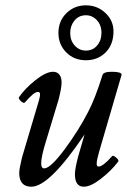

<svg xmlns="http://www.w3.org/2000/svg" viewBox="-20 -684 476 717"><path d="M198.2 -561Q198.2 -605.5 228 -634.8Q257.8 -664.1 300.8 -664.1Q343.3 -664.1 373.5 -635.7Q403.8 -607.4 403.8 -566.9Q403.8 -517.6 374.5 -488.3Q345.2 -459 300.8 -459Q256.3 -459 227.3 -488.5Q198.2 -518.1 198.2 -561ZM300.8 -495.1Q326.7 -495.1 342.8 -514.2Q358.9 -533.2 358.9 -561Q358.9 -590.3 341.8 -608.6Q324.7 -627 300.8 -627Q274.4 -627 258.3 -607.4Q242.2 -587.9 242.2 -561Q242.2 -532.2 259.3 -513.7Q276.4 -495.1 300.8 -495.1ZM97.2 13.2Q51.8 13.2 51.8 -38.1Q51.8 -53.2 62 -95.2L126 -311Q130.4 -327.6 129.4 -334.2Q128.4 -340.8 121.1 -340.8Q106.9 -340.8 73.2 -301.8Q70.3 -298.3 64 -301.8Q57.6 -305.2 53.2 -311.5Q48.8 -317.9 50.8 -320.8Q73.2 -353.5 112.5 -384.8Q151.9 -416 178.2 -416Q193.4 -416 201.7 -405.3Q210 -394.5 210 -376Q210 -354.5 198.2 -310.1L152.8 -160.2Q133.8 -99.6 133.8 -74.2Q133.8 -55.2 145 -55.2Q168.5 -55.2 221.2 -126.2Q273.9 -197.3 309.1 -266.1Q334.5 -313.5 362.8 -403.8Q366.2 -416 397.9 -416Q434.1 -416 434.1 -404.8L350.1 -117.2Q345.7 -102.1 343.5 -91.6Q341.3 -81.1 341.1 -74.5Q340.8 -67.9 342.5 -64.9Q344.2 -62 348.1 -62Q364.3 -62 398.9 -101.1Q402.8 -105 413.8 -95.5Q424.8 -85.9 421.9 -81.1Q396 -46.9 357.4 -16.8Q318.8 13.2 293 13.2Q259.8 13.2 259.8 -33.2Q259.8 -53.7 272 -100.1L295.9 -182.1Q164.6 13.2 97.2 13.2Z"/></svg>

Font: Junicode SmCond Medium
Style: Italic
Weight: 500
Width: 4
Italic angle: -11°
Designer: Peter S. Baker
Version: Version 2.206